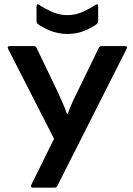

<svg xmlns="http://www.w3.org/2000/svg" viewBox="-20 -868 613 888"><path d="M134 0Q119 0 125 -14L230 -226L18 -641Q11 -655 26 -655H135Q145 -655 149 -647L246 -445Q258 -419 269 -394Q280 -369 290 -341H293Q303 -369 314.5 -394.5Q326 -420 339 -445L437 -647Q441 -655 451 -655H557Q572 -655 565 -641L245 -8Q241 0 232 0ZM292 -711Q246 -711 207.5 -728Q169 -745 154 -758Q149 -762 149 -771V-837Q149 -854 162 -845Q182 -831 217.5 -814.5Q253 -798 292 -798Q330 -798 365.5 -814.5Q401 -831 421 -845Q434 -854 434 -837V-771Q434 -762 429 -758Q414 -745 376 -728Q338 -711 292 -711Z"/></svg>

Font: Sofia Sans
Style: Bold
Weight: 700
Designer: Botio Nikoltchev, Ani Petrova
Foundry: lettersoup
Version: Version 4.100; ttfautohint (v1.8.4.7-5d5b)